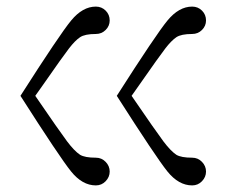

<svg xmlns="http://www.w3.org/2000/svg" viewBox="-20 -645 748 582"><path d="M334 -354.5Q453.1 -541 487.8 -583Q522.5 -625 562.5 -625Q580.1 -625 592.3 -612.8Q604.5 -600.6 604.5 -583Q604.5 -566.4 592.3 -554.2Q580.1 -542 562.5 -542Q529.3 -542 514.6 -532.2Q499 -521.5 481 -498Q462.9 -474.6 402.3 -387.7Q387.7 -366.2 378.9 -354.5Q453.1 -246.1 475.1 -216.8Q497.1 -187.5 514.6 -175.8Q529.3 -167 562.5 -167Q580.1 -167 592.3 -154.3Q604.5 -141.6 604.5 -125Q604.5 -108.4 592.3 -95.7Q580.1 -83 562.5 -83Q521.5 -83 487.3 -125.5Q453.1 -168 334 -354.5ZM42 -354.5Q161.1 -541 195.8 -583Q230.5 -625 270.5 -625Q288.1 -625 300.3 -612.8Q312.5 -600.6 312.5 -583Q312.5 -566.4 300.3 -554.2Q288.1 -542 270.5 -542Q237.3 -542 222.7 -532.2Q207 -521.5 189 -498Q170.9 -474.6 110.4 -387.7Q95.7 -366.2 86.9 -354.5Q161.1 -246.1 183.1 -216.8Q205.1 -187.5 222.7 -175.8Q237.3 -167 270.5 -167Q288.1 -167 300.3 -154.3Q312.5 -141.6 312.5 -125Q312.5 -108.4 300.3 -95.7Q288.1 -83 270.5 -83Q229.5 -83 195.3 -125.5Q161.1 -168 42 -354.5Z"/></svg>

Font: okolaks
Style: Regular
Weight: 500
Version: Version 000.6.0